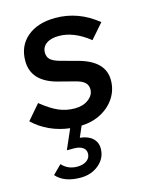

<svg xmlns="http://www.w3.org/2000/svg" viewBox="-116 -583 701 901"><g transform="rotate(-15 234.5 -132.5)"><path d="M163 245Q83 245 45 201L87 159Q116 191 161 191Q190 191 207.5 178Q225 165 225 144Q225 125 209.5 114.5Q194 104 167 104H133L175 8Q123 2 77.5 -19Q32 -40 -2 -73L60 -145Q107 -107 143.5 -91.5Q180 -76 221 -76Q261 -76 287.5 -96Q314 -116 314 -144Q314 -164 300.5 -177Q287 -190 255 -198L170 -220Q53 -253 53 -351Q53 -424 104 -467Q155 -510 241 -510Q353 -510 445 -435L383 -364Q308 -424 235 -424Q196 -424 174 -408Q152 -392 152 -365Q152 -344 165 -331.5Q178 -319 210 -310L295 -287Q418 -253 418 -161Q418 -114 393.5 -76Q369 -38 326.5 -15Q284 8 230 10L207 63Q246 67 267.5 86.5Q289 106 289 137Q289 183 252.5 214Q216 245 163 245Z"/></g></svg>

Font: Red Hat Text Medium
Style: Italic
Weight: 500
Italic angle: -12°
Designer: Pentagram, MCKL
Foundry: Pentagram, MCKL
Version: Version 1.023; ttfautohint (v1.8.3)